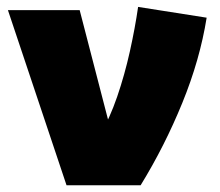

<svg xmlns="http://www.w3.org/2000/svg" viewBox="-20 -550 654 570"><path d="M177.5 0 3.5 -520H216.5L323 -109L277 -149.5Q305.5 -198 327.8 -262.8Q350 -327.5 365.5 -397.2Q381 -467 390 -529.5L593.5 -497.5Q573.5 -372.5 521.2 -244.5Q469 -116.5 397.5 0Z"/></svg>

Font: Geologica Black
Style: Regular
Weight: 900
Designer: Sindre Bremnes, Frode Helland
Foundry: Monokrom Skriftforlag AS
Version: Version 1.010;gftools[0.9.28]